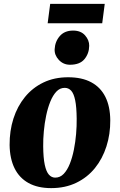

<svg xmlns="http://www.w3.org/2000/svg" viewBox="-20 -955 617 989"><path d="M331 -557Q402 -557 450 -531.2Q498 -505.5 522.8 -456Q547.5 -406.5 548 -335.5Q548.5 -264 528.2 -200.8Q508 -137.5 469 -89.2Q430 -41 373 -13.5Q316 14 243.5 14Q174.5 14 127 -12.2Q79.5 -38.5 55 -88.2Q30.5 -138 29.5 -208Q29 -281 49.2 -344.2Q69.5 -407.5 108.5 -455.2Q147.5 -503 203.5 -530Q259.5 -557 331 -557ZM313.5 -502.5Q288.5 -502.5 270.2 -483Q252 -463.5 239 -431.2Q226 -399 217.8 -359.5Q209.5 -320 205.8 -278.8Q202 -237.5 202.5 -201Q203 -142 210.5 -106.5Q218 -71 231.8 -55.5Q245.5 -40 264.5 -40Q289.5 -40 308 -59.2Q326.5 -78.5 339.5 -111Q352.5 -143.5 360.5 -183.5Q368.5 -223.5 372 -264.8Q375.5 -306 375 -343.5Q374.5 -404 367.2 -438.8Q360 -473.5 346.5 -488Q333 -502.5 313.5 -502.5ZM340.5 -621.5Q306.5 -621.5 283.2 -646.2Q260 -671 261.5 -701.5Q263.5 -741 288 -769.2Q312.5 -797.5 356.5 -797.5Q396.5 -797.5 418.2 -772.8Q440 -748 439.5 -719Q439 -679.5 415.2 -650.5Q391.5 -621.5 340.5 -621.5ZM238.5 -935H519.5L506.5 -835H225.5Z"/></svg>

Font: Merriweather 48pt Black
Style: Italic
Weight: 900
Italic angle: -7.8°
Version: Version 2.101